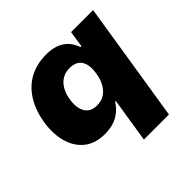

<svg xmlns="http://www.w3.org/2000/svg" viewBox="-174 -686 1035 1035"><g transform="rotate(-45 343.5 -168.5)"><path d="M360 180 400 -74H395Q376 -45 352 -26Q328 -7 298.5 2Q269 11 234 11Q161 11 115.5 -25Q70 -61 52.5 -121Q35 -181 44 -253Q55 -335 90 -394.5Q125 -454 181 -485.5Q237 -517 313 -517Q373 -517 413 -491.5Q453 -466 471 -414L478 -415L492 -507H660L551 180ZM312 -128Q346 -128 370.5 -144.5Q395 -161 410.5 -190Q426 -219 431 -259Q439 -314 418.5 -345Q398 -376 349 -376Q316 -376 291 -360.5Q266 -345 250.5 -316Q235 -287 230 -248Q223 -193 244 -160.5Q265 -128 312 -128Z"/></g></svg>

Font: Nunito Sans 7pt Black
Style: Italic
Weight: 900
Italic angle: -9°
Version: Version 3.101;gftools[0.9.27]